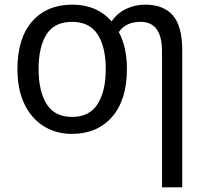

<svg xmlns="http://www.w3.org/2000/svg" viewBox="-20 -566 885 826"><path d="M526 -269Q526 -136 462 -63Q398 10 289 10Q222 10 169 -22.5Q116 -55 85.5 -117.5Q55 -180 55 -269Q55 -402 118.5 -474Q182 -546 291 -546Q397 -546 460 -474Q486 -511 524 -528.5Q562 -546 604 -546Q684 -546 724 -499.5Q764 -453 764 -349V240H677V-345Q677 -472 585 -472Q521 -472 491 -428Q526 -364 526 -269ZM146 -269Q146 -174 180.5 -118.5Q215 -63 290 -63Q365 -63 400 -118.5Q435 -174 435 -269Q435 -364 400 -418Q365 -472 290 -472Q214 -472 180 -418Q146 -364 146 -269Z"/></svg>

Font: Go Noto Current
Style: Regular
Weight: 400
Designer: Monotype Design Team
Foundry: Monotype Imaging Inc.
Version: Version 2.007; ttfautohint (v1.8) -l 8 -r 50 -G 200 -x 14 -D